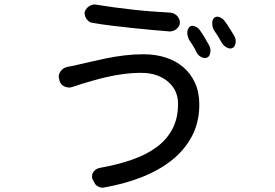

<svg xmlns="http://www.w3.org/2000/svg" viewBox="-20 -802 1240 867"><path d="M784 -333Q784 -364 772.5 -389Q761 -414 739 -433Q717 -452 686.5 -462.5Q656 -473 618 -473Q576 -473 536 -467.5Q496 -462 461.5 -454Q427 -446 398 -437.5Q369 -429 348 -423Q336 -419 326 -415.5Q316 -412 306 -409Q298 -406 288.5 -407Q279 -408 271 -411.5Q263 -415 257 -422Q251 -429 249 -437L247 -445Q244 -454 246 -463Q248 -472 253.5 -480Q259 -488 267 -493Q275 -498 284 -500Q289 -501 292.5 -501.5Q296 -502 300 -503Q304 -504 310.5 -505Q317 -506 328 -509Q355 -515 389 -523Q423 -531 462 -539Q501 -547 543 -552Q585 -557 628 -557Q683 -557 729 -542Q775 -527 808.5 -498Q842 -469 861 -427Q880 -385 880 -330Q880 -251 847.5 -188.5Q815 -126 757 -79.5Q699 -33 620 -2Q541 29 448 45Q438 47 426 41.5Q414 36 409 28L402 15Q396 6 395.5 -4Q395 -14 399.5 -22Q404 -30 412 -36Q420 -42 431 -44Q510 -58 575 -80.5Q640 -103 686.5 -137Q733 -171 758.5 -219.5Q784 -268 784 -333ZM362 -746Q364 -754 369 -761Q374 -768 381 -773Q388 -778 397 -780.5Q406 -783 414 -781Q450 -775 494 -769Q538 -763 583.5 -758Q629 -753 672 -750Q715 -747 749 -745Q759 -744 767.5 -739.5Q776 -735 781.5 -728.5Q787 -722 790 -713.5Q793 -705 792 -697V-695Q791 -688 786.5 -681.5Q782 -675 775.5 -670Q769 -665 761.5 -662.5Q754 -660 746 -660Q709 -663 664 -667Q619 -671 573 -676Q527 -681 481.5 -686.5Q436 -692 397 -699Q390 -699 383 -704Q376 -709 371 -716Q366 -723 364 -730.5Q362 -738 362 -746ZM841 -684Q850 -688 863 -682Q876 -676 883 -665Q894 -650 905 -631Q916 -612 925 -596Q929 -588 930 -580Q931 -572 929.5 -564Q928 -556 924.5 -550Q921 -544 915 -542Q904 -537 889.5 -544Q875 -551 868 -565Q861 -580 851.5 -595.5Q842 -611 833 -624Q829 -633 827 -642Q825 -651 826 -659.5Q827 -668 831 -674.5Q835 -681 841 -684ZM953 -725Q962 -729 975 -723Q988 -717 995 -706Q1006 -692 1017.5 -673Q1029 -654 1039 -638Q1043 -631 1044 -622.5Q1045 -614 1043.5 -606.5Q1042 -599 1038.5 -593Q1035 -587 1029 -585Q1018 -580 1004 -587.5Q990 -595 982 -608Q974 -623 964.5 -638Q955 -653 946 -666Q941 -674 939.5 -683.5Q938 -693 938.5 -701.5Q939 -710 943 -716.5Q947 -723 953 -725Z"/></svg>

Font: Maple Mono NF CN
Style: Regular
Weight: 400
Monospace: yes
Designer: subframe7536
Version: Version 7.000